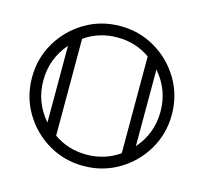

<svg xmlns="http://www.w3.org/2000/svg" viewBox="-100 -792 958 903"><g transform="rotate(15 379.5 -340.5)"><path d="M379.4 0Q285.6 0 208.3 -45.9Q130.9 -91.8 85 -169.2Q39.1 -246.6 39.1 -340.3Q39.1 -434.1 85 -511.5Q130.9 -588.9 208.3 -634.8Q285.6 -680.7 379.4 -680.7Q473.1 -680.7 550.5 -634.8Q627.9 -588.9 673.8 -511.5Q719.7 -434.1 719.7 -340.3Q719.7 -246.6 673.8 -169.2Q627.9 -91.8 550.5 -45.9Q473.1 0 379.4 0ZM164.1 -153.8V-526.9Q94.2 -446.8 94.2 -340.3Q94.2 -233.9 164.1 -153.8ZM379.4 -55.2Q468.3 -55.2 539.1 -104.5V-576.2Q468.3 -625.5 379.4 -625.5Q290.5 -625.5 219.7 -576.2V-104.5Q290.5 -55.2 379.4 -55.2ZM594.7 -153.8Q664.6 -233.9 664.6 -340.3Q664.6 -446.8 594.7 -526.9Z"/></g></svg>

Font: X Company
Style: Regular
Weight: 400
Designer: GGBotNet
Foundry: GGBotNet
Version: 0.90